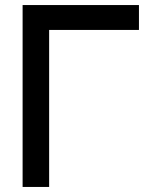

<svg xmlns="http://www.w3.org/2000/svg" viewBox="-20 -740 580 760"><path d="M174.5 0V-621.5H530V-720H69.5V0Z"/></svg>

Font: Vela Sans SemBd
Style: Regular
Weight: 600
Designer: Principal design: Mikhail Sharanda - project Manrope.
Design modification: Ravid Balaliev
Foundry: Mikhail Sharanda
Version: Version 1.001